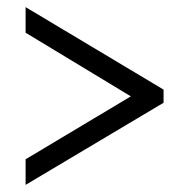

<svg xmlns="http://www.w3.org/2000/svg" viewBox="-20 -628 532 540"><path d="M52 -180 348 -357 52 -536V-608L440 -376V-339L52 -108Z"/></svg>

Font: Noto Serif NarrowSemiBold
Style: Regular
Weight: 600
Width: 4
Designer: Monotype Design Team
Foundry: Monotype Imaging Inc.
Version: Version 1.001